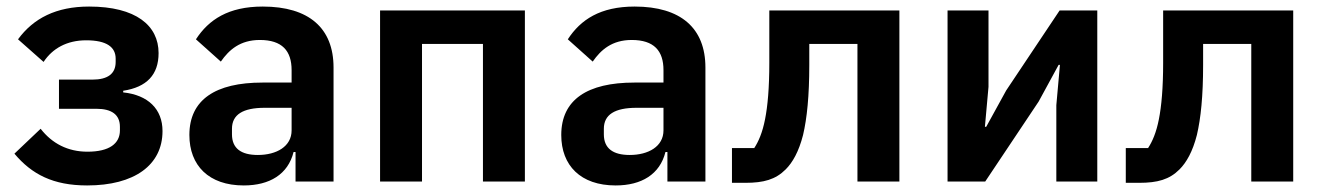

<svg xmlns="http://www.w3.org/2000/svg" viewBox="-20 -554 4040 586"><path d="M246 12C142 12 77 -22 24 -85L104 -161C139 -116 187 -91 247 -91C314 -91 346 -116 346 -156V-167C346 -204 321 -222 274 -222H160V-311H262C309 -311 333 -329 333 -365V-375C333 -410 306 -431 243 -431C184 -431 140 -406 113 -365L35 -434C82 -498 151 -534 252 -534C395 -534 464 -476 464 -392C464 -326 428 -288 356 -277V-272C432 -264 476 -221 476 -154C476 -50 390 12 246 12Z M782 -534C677 -534 617 -494 578 -434L654 -366C679 -402 713 -432 773 -432C841 -432 870 -399 870 -340V-302H781C638 -302 558 -250 558 -142C558 -49 617 12 724 12C803 12 859 -22 876 -90H882V0H998V-348C998 -468 923 -534 782 -534ZM870 -156C870 -107 824 -81 767 -81C716 -81 688 -101 688 -144V-161C688 -204 721 -225 788 -225H870V-156Z M1140 -522H1582V0H1454V-420H1268V0H1140Z M1917 -534C1812 -534 1752 -494 1713 -434L1789 -366C1814 -402 1848 -432 1908 -432C1976 -432 2005 -399 2005 -340V-302H1916C1773 -302 1693 -250 1693 -142C1693 -49 1752 12 1859 12C1938 12 1994 -22 2011 -90H2017V0H2133V-348C2133 -468 2058 -534 1917 -534ZM2005 -156C2005 -107 1959 -81 1902 -81C1851 -81 1823 -101 1823 -144V-161C1823 -204 1856 -225 1923 -225H2005V-156Z M2214 -102H2282C2295 -122 2307 -149 2315 -190C2323 -230 2328 -286 2328 -362V-522H2725V0H2597V-420H2450V-356C2450 -261 2443 -193 2431 -142C2418 -91 2399 -58 2378 -37C2347 -6 2311 4 2255 4H2214Z M2872 -522H2997V-289L2986 -167H2990L3051 -278L3214 -522H3329V0H3204V-233L3215 -356H3211L3150 -244L2987 0H2872Z M3416 -102H3484C3497 -122 3509 -149 3517 -190C3525 -230 3530 -286 3530 -362V-522H3927V0H3799V-420H3652V-356C3652 -261 3645 -193 3633 -142C3620 -91 3601 -58 3580 -37C3549 -6 3513 4 3457 4H3416Z"/></svg>

Font: Plexus Sans SemiBold
Style: Regular
Weight: 600
Version: Version 2.001;PS 002.001;hotconv 1.0.70;makeotf.lib2.5.58329